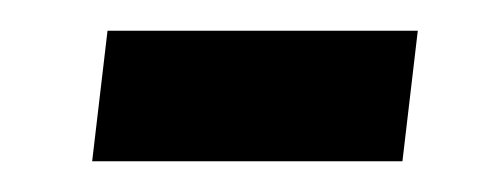

<svg xmlns="http://www.w3.org/2000/svg" viewBox="-20 -105 312 125"><path d="M40 0H242L252 -85H50Z"/></svg>

Font: Noto Sans Arabic UI XCn XBd
Style: Regular
Weight: 800
Width: 2
Designer: Monotype Design Team, Nadine Chahine and Nizar Qandah
Foundry: Monotype Imaging Inc.
Version: Version 2.010